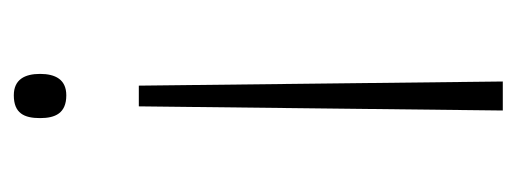

<svg xmlns="http://www.w3.org/2000/svg" viewBox="-255 -574 748 278"><g transform="rotate(90 119.0 -435.0)"><path d="M134 -262 140 -789H98L104 -262ZM87 -119C87 -97 95 -81 118 -81C144 -81 151 -96 151 -119C151 -141 144 -157 118 -157C95 -157 87 -141 87 -119Z"/></g></svg>

Font: Noto Sans Kannada UI Condensed ExtraLight
Style: Regular
Weight: 200
Width: 3
Designer: Jelle Bosma - Monotype Design Team
Foundry: Monotype Imaging Inc.
Version: Version 2.005